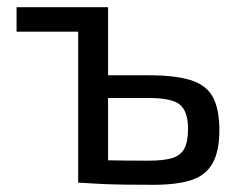

<svg xmlns="http://www.w3.org/2000/svg" viewBox="-20 -507 672 533"><path d="M393 -298Q468 -298 511 -284Q554 -270 571.5 -236.5Q589 -203 589 -146Q589 -87 570 -53.5Q551 -20 511 -7Q471 6 406 6Q358 6 323 5.5Q288 5 258.5 3.5Q229 2 197 0L209 -64Q228 -63 277 -62Q326 -61 393 -61Q434 -61 457.5 -68Q481 -75 491.5 -94Q502 -113 502 -149Q502 -197 480 -216Q458 -235 393 -235H208V-298ZM280 -487V0H197V-487ZM26 -487H242V-419H26Z"/></svg>

Font: Exo 2
Style: Regular
Weight: 400
Designer: Natanael Gama
Foundry: Natanael Gama
Version: Version 2.010